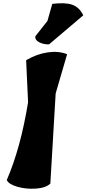

<svg xmlns="http://www.w3.org/2000/svg" viewBox="-20 -1172 536 1190"><path d="M154 -538 142 -799Q209 -838 276.5 -847.5Q344 -857 396 -836L325 -593Q294 -55 292 -34Q263 -7 202 -3Q141 1 87.5 -14.5Q34 -30 22 -56Q108 -255 154 -538ZM304 -1148Q384 -1158 428 -1142.5Q472 -1127 496 -1077L284 -897Q250 -896 223 -910Q196 -924 199 -947L274 -1042Z"/></svg>

Font: Tillana ExtraBold
Style: Regular
Weight: 800
Designer: Lipi Raval (Devanagari, Latin), Jonny Pinhorn (Latin)
Foundry: Indian Type Foundry
Version: Version 2.003;PS 1.0;hotconv 1.0.79;makeotf.lib2.5.61930; tt